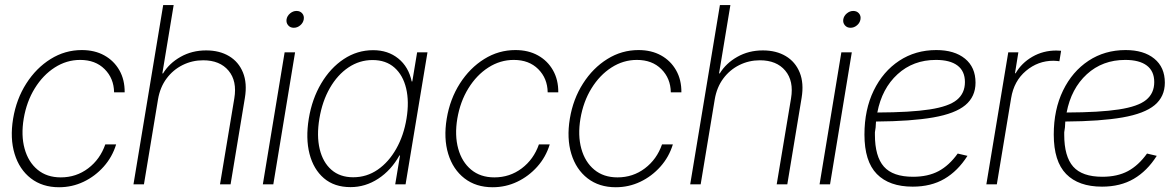

<svg xmlns="http://www.w3.org/2000/svg" viewBox="-20 -748 4770 779"><path d="M219.7 11.7Q151.9 11.7 105.2 -24.4Q58.6 -60.5 39.3 -123.5Q20 -186.5 33.2 -266.6Q46.4 -346.2 86.7 -409.2Q127 -472.2 185.3 -508.5Q243.7 -544.9 312 -544.9Q364.3 -544.9 403.3 -523.2Q442.4 -501.5 464.4 -462.9Q486.3 -424.3 485.8 -373.5H442.9Q441.9 -430.2 404.5 -467.5Q367.2 -504.9 305.2 -504.9Q250 -504.9 202.1 -474.1Q154.3 -443.4 121.1 -389.6Q87.9 -335.9 76.2 -266.6Q64.9 -198.7 79.8 -144.8Q94.7 -90.8 132.3 -59.6Q169.9 -28.3 226.6 -28.3Q289.1 -28.3 337.6 -64.9Q386.2 -101.6 407.2 -162.1H451.2Q435.5 -110.8 400.6 -71.8Q365.7 -32.7 319.1 -10.5Q272.5 11.7 219.7 11.7Z M621.1 -344.7 564 0H521.5L642.1 -727.5H684.6L638.7 -450.2H641.6Q666.5 -491.2 712.6 -517.3Q758.8 -543.5 816.4 -543.5Q870.6 -543.5 909.4 -520.3Q948.2 -497.1 965.8 -453.9Q983.4 -410.6 973.6 -351.1L915.5 0H872.6L930.7 -349.1Q942.4 -419.4 907.2 -461.4Q872.1 -503.4 804.2 -503.4Q759.8 -503.4 720.9 -484.1Q682.1 -464.8 655.8 -429.4Q629.4 -394 621.1 -344.7Z M1046.4 0 1134.8 -535.6H1177.2L1088.9 0ZM1171.9 -635.3Q1157.7 -635.3 1149.2 -645.3Q1140.6 -655.3 1142.6 -669.4Q1145 -683.6 1157 -693.6Q1168.9 -703.6 1183.1 -703.6Q1197.8 -703.6 1206.3 -693.6Q1214.8 -683.6 1212.4 -669.4Q1210 -655.3 1198.2 -645.3Q1186.5 -635.3 1171.9 -635.3Z M1402.3 11.2Q1336.4 11.2 1294.2 -24.9Q1252 -61 1235.8 -123.8Q1219.7 -186.5 1232.9 -267.1Q1246.1 -346.7 1283.2 -409.4Q1320.3 -472.2 1374.8 -508.3Q1429.2 -544.4 1494.1 -544.4Q1554.2 -544.4 1595.9 -510.7Q1637.7 -477.1 1650.4 -417.5H1652.8L1672.4 -535.6H1714.4L1625.5 0H1583.5L1603 -117.2H1600.6Q1566.9 -57.1 1514.6 -22.9Q1462.4 11.2 1402.3 11.2ZM1413.1 -28.8Q1467.8 -28.8 1512.5 -59.6Q1557.1 -90.3 1587.6 -144.3Q1618.2 -198.2 1629.4 -267.1Q1640.6 -335.4 1627.9 -389.2Q1615.2 -442.9 1580.6 -473.6Q1545.9 -504.4 1491.7 -504.4Q1438.5 -504.4 1393.8 -474.4Q1349.1 -444.3 1318.4 -390.9Q1287.6 -337.4 1275.9 -267.1Q1264.2 -196.8 1277.1 -143.1Q1290 -89.4 1324.7 -59.1Q1359.4 -28.8 1413.1 -28.8Z M1979 11.7Q1911.1 11.7 1864.5 -24.4Q1817.9 -60.5 1798.6 -123.5Q1779.3 -186.5 1792.5 -266.6Q1805.7 -346.2 1845.9 -409.2Q1886.2 -472.2 1944.6 -508.5Q2002.9 -544.9 2071.3 -544.9Q2123.5 -544.9 2162.6 -523.2Q2201.7 -501.5 2223.6 -462.9Q2245.6 -424.3 2245.1 -373.5H2202.1Q2201.2 -430.2 2163.8 -467.5Q2126.5 -504.9 2064.5 -504.9Q2009.3 -504.9 1961.4 -474.1Q1913.6 -443.4 1880.4 -389.6Q1847.2 -335.9 1835.4 -266.6Q1824.2 -198.7 1839.1 -144.8Q1854 -90.8 1891.6 -59.6Q1929.2 -28.3 1985.8 -28.3Q2048.3 -28.3 2096.9 -64.9Q2145.5 -101.6 2166.5 -162.1H2210.4Q2194.8 -110.8 2159.9 -71.8Q2125 -32.7 2078.4 -10.5Q2031.7 11.7 1979 11.7Z M2478.5 11.7Q2410.6 11.7 2364 -24.4Q2317.4 -60.5 2298.1 -123.5Q2278.8 -186.5 2292 -266.6Q2305.2 -346.2 2345.5 -409.2Q2385.7 -472.2 2444.1 -508.5Q2502.4 -544.9 2570.8 -544.9Q2623 -544.9 2662.1 -523.2Q2701.2 -501.5 2723.1 -462.9Q2745.1 -424.3 2744.6 -373.5H2701.7Q2700.7 -430.2 2663.3 -467.5Q2626 -504.9 2564 -504.9Q2508.8 -504.9 2460.9 -474.1Q2413.1 -443.4 2379.9 -389.6Q2346.7 -335.9 2335 -266.6Q2323.7 -198.7 2338.6 -144.8Q2353.5 -90.8 2391.1 -59.6Q2428.7 -28.3 2485.4 -28.3Q2547.9 -28.3 2596.4 -64.9Q2645 -101.6 2666 -162.1H2710Q2694.3 -110.8 2659.4 -71.8Q2624.5 -32.7 2577.9 -10.5Q2531.2 11.7 2478.5 11.7Z M2879.9 -344.7 2822.8 0H2780.3L2900.9 -727.5H2943.4L2897.5 -450.2H2900.4Q2925.3 -491.2 2971.4 -517.3Q3017.6 -543.5 3075.2 -543.5Q3129.4 -543.5 3168.2 -520.3Q3207 -497.1 3224.6 -453.9Q3242.2 -410.6 3232.4 -351.1L3174.3 0H3131.3L3189.5 -349.1Q3201.2 -419.4 3166 -461.4Q3130.9 -503.4 3063 -503.4Q3018.6 -503.4 2979.7 -484.1Q2940.9 -464.8 2914.6 -429.4Q2888.2 -394 2879.9 -344.7Z M3305.2 0 3393.6 -535.6H3436L3347.7 0ZM3430.7 -635.3Q3416.5 -635.3 3408 -645.3Q3399.4 -655.3 3401.4 -669.4Q3403.8 -683.6 3415.8 -693.6Q3427.7 -703.6 3441.9 -703.6Q3456.5 -703.6 3465.1 -693.6Q3473.6 -683.6 3471.2 -669.4Q3468.8 -655.3 3457 -645.3Q3445.3 -635.3 3430.7 -635.3Z M3683.1 9.3Q3587.9 9.3 3537.6 -42Q3487.3 -93.3 3487.3 -202.1Q3487.3 -303.2 3524.9 -380.6Q3562.5 -458 3628.4 -501.5Q3694.3 -544.9 3778.8 -544.9Q3852.5 -544.9 3895.3 -510Q3938 -475.1 3938 -412.6Q3938 -356 3896.7 -321.5Q3855.5 -287.1 3766.4 -271.5Q3677.2 -255.9 3534.2 -254.9Q3533.2 -243.2 3532.7 -231Q3530.3 -215.8 3529.8 -211.4Q3529.3 -207 3529.8 -204.1Q3529.8 -202.6 3529.8 -201.2Q3529.8 -113.3 3566.2 -72Q3602.5 -30.8 3684.6 -30.8Q3745.1 -30.8 3788.1 -53.7Q3831.1 -76.7 3865.7 -125L3905.3 -115.7Q3866.2 -54.2 3812 -22.5Q3757.8 9.3 3683.1 9.3ZM3539.6 -291.5Q3674.3 -292 3752 -304Q3829.6 -315.9 3862.3 -342.8Q3895 -369.6 3895 -415Q3895 -459.5 3864.7 -482.2Q3834.5 -504.9 3777.3 -504.9Q3685.1 -504.9 3621.6 -446.8Q3558.1 -388.7 3539.6 -291.5Z M3981.9 0 4070.8 -535.6H4111.8L4098.1 -450.7H4100.6Q4125 -492.7 4168.7 -517.8Q4212.4 -543 4265.6 -543Q4272.5 -543 4276.4 -542.5Q4280.3 -542 4285.2 -542L4278.3 -499.5Q4274.4 -500 4268.6 -500.7Q4262.7 -501.5 4253.9 -501.5Q4191.4 -501.5 4142.6 -460.4Q4093.8 -419.4 4082.5 -350.1L4024.4 0Z M4451.2 9.3Q4356 9.3 4305.7 -42Q4255.4 -93.3 4255.4 -202.1Q4255.4 -303.2 4293 -380.6Q4330.6 -458 4396.5 -501.5Q4462.4 -544.9 4546.9 -544.9Q4620.6 -544.9 4663.3 -510Q4706.1 -475.1 4706.1 -412.6Q4706.1 -356 4664.8 -321.5Q4623.5 -287.1 4534.4 -271.5Q4445.3 -255.9 4302.2 -254.9Q4301.3 -243.2 4300.8 -231Q4298.3 -215.8 4297.9 -211.4Q4297.4 -207 4297.9 -204.1Q4297.9 -202.6 4297.9 -201.2Q4297.9 -113.3 4334.2 -72Q4370.6 -30.8 4452.6 -30.8Q4513.2 -30.8 4556.2 -53.7Q4599.1 -76.7 4633.8 -125L4673.3 -115.7Q4634.3 -54.2 4580.1 -22.5Q4525.9 9.3 4451.2 9.3ZM4307.6 -291.5Q4442.4 -292 4520 -304Q4597.7 -315.9 4630.4 -342.8Q4663.1 -369.6 4663.1 -415Q4663.1 -459.5 4632.8 -482.2Q4602.5 -504.9 4545.4 -504.9Q4453.1 -504.9 4389.6 -446.8Q4326.2 -388.7 4307.6 -291.5Z"/></svg>

Font: Inter Display Extra Light
Style: Italic
Weight: 200
Italic angle: -9.39999°
Designer: Rasmus Andersson
Foundry: rsms
Version: Version 4.000;git-4fc901f